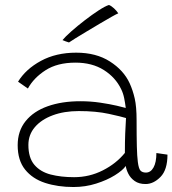

<svg xmlns="http://www.w3.org/2000/svg" viewBox="-20 -739 692 771"><path d="M275 12Q212 12 161.2 -4.5Q110.5 -21 80.8 -58Q51 -95 51 -156Q51 -213 82.8 -252.5Q114.5 -292 171.2 -312.2Q228 -332.5 303 -332.5Q343.5 -332.5 382.2 -326.8Q421 -321 449 -314.5Q477 -308 485 -305.5Q482.5 -326 478.5 -345.5Q474.5 -365 466.5 -381Q444 -428 397 -457.8Q350 -487.5 283 -487.5Q210.5 -487.5 163 -457Q115.5 -426.5 92 -383.5L52.5 -411Q83.5 -461.5 144.2 -494.5Q205 -527.5 286 -527.5Q366 -527.5 421.2 -492.2Q476.5 -457 500.5 -405Q513.5 -376.5 521 -343.5Q528.5 -310.5 528.5 -256.5Q528.5 -191.5 529.5 -151.5Q530.5 -111.5 533.5 -88.5Q537 -61 544.5 -53.5Q552 -46 566 -46Q585 -46 596.5 -66.5Q608 -87 608 -124.5L652.5 -118Q652.5 -57 624.5 -28.5Q596.5 0 564.5 0Q538 0 521 -12Q504 -24 495.5 -41Q487 -58 485 -72.5Q473 -55 441.2 -35.2Q409.5 -15.5 366.2 -1.8Q323 12 275 12ZM277.5 -27.5Q339 -27.5 392.8 -54.8Q446.5 -82 481.5 -125Q481.5 -171 482.8 -203.2Q484 -235.5 486 -265Q468.5 -270.5 417 -281.8Q365.5 -293 296.5 -293Q237.5 -293 191.8 -276Q146 -259 120 -228.5Q94 -198 94 -157Q94 -105.5 118 -77.2Q142 -49 183.5 -38.2Q225 -27.5 277.5 -27.5ZM417.5 -719Q427 -715.5 437.8 -705.5Q448.5 -695.5 455 -685.5Q447.5 -682.5 427.5 -671.2Q407.5 -660 381.5 -644.5Q355.5 -629 329.5 -613.5Q303.5 -598 283.8 -585.8Q264 -573.5 257 -568.5Q252 -570 243.5 -573Q235 -576 231 -578Q241.5 -591 266 -612.8Q290.5 -634.5 320 -657.2Q349.5 -680 376 -697.2Q402.5 -714.5 417.5 -719Z"/></svg>

Font: Grandstander Thin
Style: Regular
Weight: 100
Designer: Tyler Finck
Foundry: Etcetera Type Co
Version: Version 1.200; ttfautohint (v1.8.3)